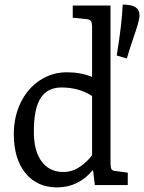

<svg xmlns="http://www.w3.org/2000/svg" viewBox="-20 -804 626 834"><path d="M535 -54V0H392L384 -66Q321 10 228 10Q141 10 90.5 -52Q40 -114 40 -222Q40 -297 70 -358.5Q100 -420 153 -455Q206 -490 271 -490Q330 -490 380 -470V-684Q380 -705 375 -712.5Q370 -720 355 -721L296 -727V-780H460V-98Q460 -77 464 -69.5Q468 -62 483 -61ZM380 -130V-387Q323 -424 247 -424Q186 -424 156.5 -378Q127 -332 127 -232Q127 -148 161 -102.5Q195 -57 255 -57Q293 -57 325.5 -78.5Q358 -100 380 -130ZM513 -784Q552 -784 569 -772.5Q586 -761 586 -737Q586 -724 578.5 -698Q571 -672 560 -641Q545 -598 531 -550L487 -563Q510 -703 513 -784Z"/></svg>

Font: Enriqueta
Style: Regular
Weight: 400
Designer: Viviana Monsalve, Gustavo Ibarra
Foundry: 72Puntos
Version: Version 2.000